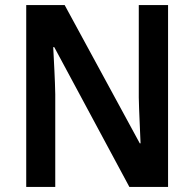

<svg xmlns="http://www.w3.org/2000/svg" viewBox="-20 -734 763 754"><path d="M640 0V-714H525V-351C526 -295 530 -228 532 -171H529L234 -714H83V0H197V-364C196 -423 192 -487 189 -549H193L488 0Z"/></svg>

Font: Noto Sans Myanmar SemiCondensed SemiBold
Style: Regular
Weight: 600
Width: 4
Designer: Monotype Design Team
Foundry: Monotype Imaging Inc.
Version: Version 2.107